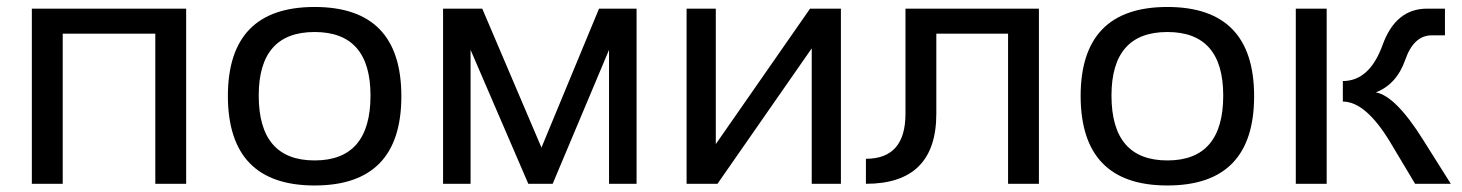

<svg xmlns="http://www.w3.org/2000/svg" viewBox="-20 -538 4279 562"><path d="M73.2 0V-512.7H524.9V0H434.6V-439.5H163.6V0Z M647 -256.3Q647 -517.6 900.9 -517.6Q1154.8 -517.6 1154.8 -256.3Q1154.8 4.9 900.9 4.9Q647.9 4.9 647 -256.3ZM900.9 -68.4Q1064.5 -68.4 1064.5 -258.3Q1064.5 -444.3 900.9 -444.3Q737.3 -444.3 737.3 -258.3Q737.3 -68.4 900.9 -68.4Z M1276.9 0V-512.7H1391.6L1564.9 -106L1733.4 -512.7H1843.3V0H1762.7V-392.1L1597.7 0H1526.4L1357.4 -392.1V0Z M2356 0V-396.5L2080.1 0H1989.7V-512.7H2075.2V-116.2L2351.1 -512.7H2441.4V0Z M2514.6 -73.2Q2630.4 -73.2 2630.4 -205.1V-512.7H3021V0H2930.7V-439.5H2720.7V-205.1Q2720.7 0 2514.6 0Z M3143.1 -256.3Q3143.1 -517.6 3397 -517.6Q3650.9 -517.6 3650.9 -256.3Q3650.9 4.9 3397 4.9Q3144 4.9 3143.1 -256.3ZM3397 -68.4Q3560.5 -68.4 3560.5 -258.3Q3560.5 -444.3 3397 -444.3Q3233.4 -444.3 3233.4 -258.3Q3233.4 -68.4 3397 -68.4Z M4122.1 0 4050.3 -120.1Q3978 -240.7 3910.6 -240.7V-300.8Q3988.8 -300.8 4027.1 -406.7Q4065.4 -512.7 4157.2 -512.7H4209.5V-434.6H4170.9Q4118.2 -434.6 4093.3 -363Q4068.4 -291.5 4007.3 -267.6Q4064.9 -257.3 4145.5 -128.9L4226.6 0ZM3863.3 -512.7V0H3772.9V-512.7Z"/></svg>

Font: Sansation
Style: Regular
Weight: 400
Designer: Bernd Montag
Version: Version 1.301